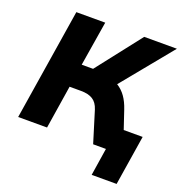

<svg xmlns="http://www.w3.org/2000/svg" viewBox="-152 -837 1083 1143"><g transform="rotate(20 389.0 -265.5)"><path d="M25 0 137 -705H320L274 -422H346L567 -705H774L512 -385Q544 -365 566 -334Q588 -303 603 -258L642 -142H762L712 174H554L581 0H500L439 -198Q426 -239 398 -256.5Q370 -274 323 -274H251L208 0Z"/></g></svg>

Font: Winston ExtraBold
Style: Italic
Weight: 800
Italic angle: -9°
Designer: Original fonts by Vernon Adams / Changes by Cristiano Sobral
Foundry: Original fonts by Vernon Adams / Changes by Cristiano Sobral
Version: Version 2.503;July 17, 2020;FontCreator 13.0.0.2655 64-bit